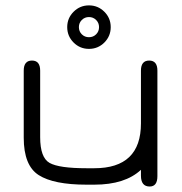

<svg xmlns="http://www.w3.org/2000/svg" viewBox="-20 -680 672 707"><path d="M281.2 -606.4Q270.5 -595.7 270.5 -580.1Q270.5 -564.5 281.2 -553.7Q292 -543 307.6 -543Q323.2 -543 334 -553.7Q344.7 -564.5 344.7 -580.1Q344.7 -595.7 334 -606.4Q323.2 -617.2 307.6 -617.2Q292 -617.2 281.2 -606.4ZM251 -523.4Q227.5 -546.9 227.5 -580.1Q227.5 -613.3 251 -636.7Q274.4 -660.2 307.6 -660.2Q340.8 -660.2 364.3 -636.7Q387.7 -613.3 387.7 -580.1Q387.7 -546.9 364.3 -523.4Q340.8 -500 307.6 -500Q274.4 -500 251 -523.4ZM327.1 -60.5Q499 -60.5 499 -225.6V-419.9Q499 -457 529.3 -457Q559.6 -457 559.6 -419.9V-31.2Q559.6 6.8 531.2 6.8Q499 6.8 499 -33.2V-54.7Q440.4 0 327.1 0H298.8Q177.7 0 122.6 -35.2Q67.4 -70.3 67.4 -172.9V-419.9Q67.4 -457 97.7 -457Q127.9 -457 127.9 -419.9V-174.8Q127.9 -99.6 162.6 -80.1Q197.3 -60.5 298.8 -60.5Z"/></svg>

Font: Jura
Style: Medium
Weight: 500
Version: Version 2.6.1